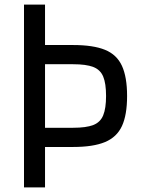

<svg xmlns="http://www.w3.org/2000/svg" viewBox="-20 -820 640 840"><path d="M114 -177V-261H300Q357 -261 388 -273Q419 -285 431.5 -315.5Q444 -346 444 -400Q444 -455 431.5 -485Q419 -515 388 -527Q357 -539 300 -539H114V-623H300Q388 -623 439.5 -602Q491 -581 513.5 -532Q536 -483 536 -400Q536 -317 513.5 -268.5Q491 -220 439.5 -198.5Q388 -177 300 -177ZM85 0V-800H177V0Z"/></svg>

Font: Victor Mono SemiBold
Style: Regular
Weight: 600
Monospace: yes
Designer: Rune Bjørnerås
Version: Version 1.561;gftools[0.9.30]